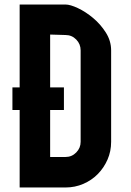

<svg xmlns="http://www.w3.org/2000/svg" viewBox="-20 -830 580 850"><path d="M67 0V-810H270Q291 -810 325 -794Q359 -778 392 -750.5Q425 -723 448.5 -686Q472 -649 472 -607V-202Q472 -160 456 -123.5Q440 -87 413 -59.5Q386 -32 349 -16Q312 0 270 0ZM337 -607Q337 -635 317.5 -655Q298 -675 270 -675Q255 -675 237 -676Q219 -677 202 -677V-135H270Q298 -135 317.5 -155Q337 -175 337 -202ZM263 -443V-343H35V-443Z"/></svg>

Font: Transit CAT
Style: Regular
Weight: 400
Designer: Peter Wiegel
Foundry: Peter Wiegel
Version: 1.000